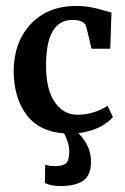

<svg xmlns="http://www.w3.org/2000/svg" viewBox="-20 -442 422 646"><path d="M26 -201Q26 -299 83 -360.5Q140 -422 237 -422Q263 -422 286.5 -417.5Q310 -413 329.5 -407Q349 -401 355 -400L351 -278H288L270 -353Q263 -375 224 -375Q136 -375 135 -226Q134 -143 163.5 -99.5Q193 -56 240 -56Q295 -56 342 -86L360 -48Q320 -4 244 6Q289 53 286 107Q285 149 259 166.5Q233 184 183 184Q153 184 131 174L132 112Q147 117 163 117Q191 117 202 107.5Q213 98 213 66Q213 41 196 7Q112 1 69.5 -55.5Q27 -112 26 -201Z"/></svg>

Font: Aikya SemiBold
Style: Regular
Weight: 600
Designer: Neelakash Kshetrimayum (Latin subset based on Merriweather by Eben Sorkin)
Foundry: Brand New Type
Version: Version 1.00 b005